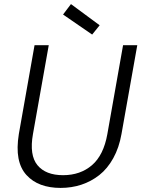

<svg xmlns="http://www.w3.org/2000/svg" viewBox="-20 -923 701 950"><path d="M73.2 -259.8 150.9 -699.2H221.2L143.1 -259.8Q124.5 -155.3 165.3 -105.7Q206.1 -56.2 292 -56.2Q377.4 -56.2 435.1 -105.7Q492.7 -155.3 511.2 -259.8L588.9 -699.2H659.2L581.1 -259.8Q569.3 -192.4 540.5 -140.4Q511.7 -88.4 471.2 -56.6Q430.7 -24.9 382.3 -9Q334 6.8 279.8 6.8Q225.6 6.8 183.1 -8.8Q140.6 -24.4 110.8 -57.1Q81.1 -89.8 71.5 -140.1Q62 -190.4 73.2 -259.8ZM292 -851.1 331.1 -902.8 473.1 -797.9 436 -752Z"/></svg>

Font: SVN-Poppins Light
Style: Italic
Weight: 300
Italic angle: -10°
Designer: Ninad Kale (Devanagari), Jonny Pinhorn (Latin)
Foundry: Indian Type Foundry
Version: Version 3.002 2017